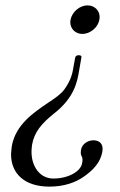

<svg xmlns="http://www.w3.org/2000/svg" viewBox="-20 -470 445 713"><path d="M285 136C280 166 235 193 178 193C128 193 97 148 97 94C97 85 98 77 99 68C107 21 134 -11 180 -48C256 -107 267 -166 274 -209L282 -255C284 -262 280 -265 273 -265C265 -265 260 -262 259 -255L251 -211C247 -187 237 -163 219 -138C207 -121 184 -105 158 -88C105 -52 38 -7 24 72C23 83 21 93 21 103C21 176 73 223 163 223C216 223 260 209 294 184C328 160 353 132 360 94C360 90 361 86 361 83C361 57 341 51 327 51C308 51 285 63 281 86C279 99 280 104 283 110C286 115 288 121 285 136ZM349 -397C349 -400 350 -403 350 -407C350 -431 331 -450 305 -450C276 -450 248 -426 242 -397C242 -394 241 -391 241 -388C241 -363 260 -344 286 -344C315 -344 344 -368 349 -397Z"/></svg>

Font: Libertinus Serif
Style: Italic
Weight: 400
Italic angle: -12°
Designer: Philipp H. Poll, Khaled Hosny
Foundry: Caleb Maclennan
Version: Version 7.050;RELEASE